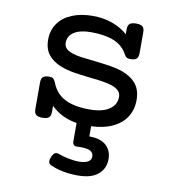

<svg xmlns="http://www.w3.org/2000/svg" viewBox="-79 -532 757 832"><g transform="rotate(10 300.0 -116.0)"><path d="M338.4 10.3V55.2Q387.7 54.7 412.6 77.6Q437.5 100.6 437.5 137.2Q437.5 179.7 407.2 205.1Q377 230.5 317.9 230.5Q284.7 230.5 253.4 224.6Q222.2 218.8 197.3 207Q186 202.1 186 189.9Q186 183.1 189.9 172.9Q198.2 150.9 212.4 150.9Q216.3 150.9 218.8 151.9Q239.7 159.7 264.9 165Q290 170.4 313 170.4Q337.9 170.4 352.1 162.4Q366.2 154.3 366.2 139.2Q366.2 123 353 115.2Q339.8 107.4 309.6 107.4L290.5 107.9Q283.2 107.9 278.6 102.8Q273.9 97.7 273.9 86.4V7.3Q205.6 -3.4 160.6 -48.3V-21Q160.6 -3.9 152.3 3.4Q144 10.7 124 10.7Q104 10.7 95.7 3.4Q87.4 -3.9 87.4 -21V-138.2Q87.4 -155.3 95.7 -162.6Q104 -169.9 124 -169.9Q134.3 -169.9 140.1 -165.3Q146 -160.6 150.4 -149.9Q168 -103 209 -81.5Q250 -60.1 318.4 -60.1Q375 -60.1 405.3 -80.6Q435.5 -101.1 435.5 -135.3Q435.5 -151.9 424.8 -162.6Q414.1 -173.3 394 -180.2Q377 -185.5 354.7 -189.2Q332.5 -192.9 298.3 -196.3Q252.4 -201.2 221.7 -206.5Q190.9 -211.9 165 -222.2Q129.4 -236.3 109.6 -261.5Q89.8 -286.6 89.8 -327.1Q89.8 -369.6 112.1 -400.1Q134.3 -430.7 173.6 -446.3Q212.9 -461.9 262.7 -461.9Q310.1 -461.9 349.4 -447.8Q388.7 -433.6 417 -408.2V-430.2Q417 -447.3 425.3 -454.6Q433.6 -461.9 453.6 -461.9Q473.6 -461.9 481.9 -454.6Q490.2 -447.3 490.2 -430.2V-337.4Q490.2 -320.3 481.9 -313Q473.6 -305.7 453.6 -305.7Q437 -305.7 430.2 -318.4Q409.2 -358.4 369.1 -374.8Q329.1 -391.1 267.6 -391.1Q220.2 -391.1 193.6 -374.3Q167 -357.4 167 -327.1Q167 -311.5 177 -301.8Q187 -292 206.5 -285.6Q222.7 -280.3 243.9 -277.3Q265.1 -274.4 298.8 -271Q346.2 -265.6 375.2 -261Q404.3 -256.3 430.2 -247.1Q469.2 -232.9 491 -206.1Q512.7 -179.2 512.7 -135.3Q512.7 -93.3 492.4 -61.3Q472.2 -29.3 432.9 -10.5Q393.6 8.3 338.4 10.3Z"/></g></svg>

Font: Courier Prime
Style: Regular
Weight: 400
Designer: Alan Dague-Greene, Quote-Unquote Apps
Foundry: Quote-Unquote Apps
Version: Version 3.018